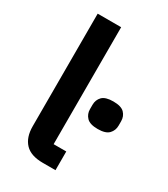

<svg xmlns="http://www.w3.org/2000/svg" viewBox="-184 -824 792 907"><g transform="rotate(30 212.0 -370.0)"><path d="M202 0Q136 0 105 -33Q74 -66 74 -126V-740H202V-102H271V0ZM346 -268Q303 -268 285.5 -286.5Q268 -305 268 -331V-355Q268 -382 285.5 -400Q303 -418 346 -418Q389 -418 406.5 -400Q424 -382 424 -355V-331Q424 -305 406.5 -286.5Q389 -268 346 -268Z"/></g></svg>

Font: IBM Plex Sans Thai SmBld
Style: Regular
Weight: 600
Designer: Mike Abbink, Paul van der Laan, Pieter van Rosmalen, Ben Mitchell, Mark Frömberg
Foundry: Bold Monday
Version: Version 1.2